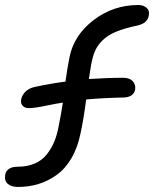

<svg xmlns="http://www.w3.org/2000/svg" viewBox="-32 -700 610 760"><path d="M39.1 40Q11.7 40 -2 27.1Q-15.6 14.2 -11.2 -8.8Q-8.8 -22.9 3.4 -31.5Q15.6 -40 37.1 -40Q76.2 -40 105.5 -52.7Q134.8 -65.4 153.3 -89.1Q171.9 -112.8 182.9 -139.4Q193.8 -166 200.2 -200.2Q209.5 -245.6 216.8 -293.9Q191.4 -290 160.6 -283.7Q129.9 -277.3 112.5 -274.7Q95.2 -272 81.1 -272Q66.4 -272 57.6 -281.5Q48.8 -291 51.8 -307.1Q55.7 -324.7 69.6 -337.9Q83.5 -351.1 106 -356Q175.3 -370.6 227.1 -377Q234.9 -432.6 243.2 -474.1Q260.7 -561 338.6 -620.6Q416.5 -680.2 516.1 -680.2Q534.7 -680.2 547.9 -669.4Q561 -658.7 557.1 -639.2Q552.2 -607.9 512.2 -599.1Q461.4 -588.4 428.2 -574.7Q395 -561 375 -541.5Q355 -522 345.2 -500.5Q335.4 -479 329.1 -445.8Q328.1 -438.5 324.7 -418.5Q321.3 -398.4 319.8 -387.2Q393.1 -392.1 456.1 -392.1Q481 -392.1 493.4 -378.7Q505.9 -365.2 502.9 -345.2Q496.6 -315.4 457 -314Q377 -312.5 309.1 -306.2Q298.8 -227.1 287.1 -173.8Q275.9 -116.7 251.2 -74.5Q226.6 -32.2 192.6 -7.8Q158.7 16.6 120.6 28.3Q82.5 40 39.1 40Z"/></svg>

Font: Shantell Sans Bouncy
Style: Italic
Weight: 400
Italic angle: -11.31°
Designer: Stephen Nixon, Anya Danilova, Shantell Martin
Foundry: Arrow Type
Version: Version 1.006;[9816181b4]